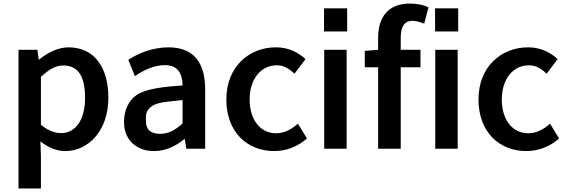

<svg xmlns="http://www.w3.org/2000/svg" viewBox="-20 -836 3189 1079"><path d="M198 -500 190 -556H84V223H210V42L207 -41C251 -7 299 13 346 13C474 13 589 -98 589 -287C589 -457 510 -570 365 -570C304 -570 245 -538 198 -500ZM210 -135V-404C257 -448 295 -468 335 -468C423 -468 458 -402 458 -285C458 -156 400 -88 324 -88C291 -88 252 -100 210 -135Z M845 13C913 13 969 -16 1018 -56L1027 0H1133V-334C1133 -484 1068 -570 927 -570C836 -570 757 -536 701 -500L738 -408C787 -442 846 -470 907 -470C982 -470 1005 -419 1006 -356C895 -348 812 -338 757 -308C697 -271 677 -210 677 -149C677 -51 746 13 845 13ZM800 -157C800 -180 796 -206 823 -231C857 -262 904 -262 1006 -274V-142C961 -102 925 -84 880 -84C833 -84 800 -102 800 -157Z M1521 13C1588 13 1654 -12 1705 -58L1654 -141C1619 -110 1579 -87 1532 -87C1444 -87 1383 -161 1383 -277C1383 -394 1448 -469 1535 -469C1574 -469 1601 -453 1635 -422L1697 -504C1658 -539 1606 -570 1530 -570C1381 -570 1252 -462 1252 -277C1252 -95 1368 13 1521 13Z M1801 -659H1931V-789H1801ZM1802 -556V0H1928V-556Z M2364 -703 2388 -795C2364 -807 2325 -816 2285 -816C2157 -816 2105 -736 2105 -622V-556L2030 -550V-458H2105V0H2232V-458H2343V-556H2232V-623C2232 -689 2254 -719 2299 -719C2315 -719 2336 -714 2364 -703Z M2425 -659H2555V-789H2425ZM2426 -556V0H2552V-556Z M2938 13C3005 13 3071 -12 3122 -58L3071 -141C3036 -110 2996 -87 2949 -87C2861 -87 2800 -161 2800 -277C2800 -394 2865 -469 2952 -469C2991 -469 3018 -453 3052 -422L3114 -504C3075 -539 3023 -570 2947 -570C2798 -570 2669 -462 2669 -277C2669 -95 2785 13 2938 13Z"/></svg>

Font: Bithumb Trading Sans Semibold
Style: Regular
Weight: 600
Designer: Ham Hyungwon
Foundry: Bithumb
Version: Version 0.500;FEAKit 1.0